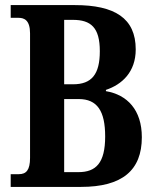

<svg xmlns="http://www.w3.org/2000/svg" viewBox="-20 -734 610 754"><path d="M22 0H298C460 0 537 -65 537 -195C537 -303 479 -362 396 -376V-381C459 -402 513 -451 513 -540C513 -663 430 -714 274 -714H22V-664H53C75 -664 98 -655 98 -603V-114C98 -66 83 -50 54 -50H22ZM267 -403H232V-656H266C337 -656 372 -626 372 -533C372 -442 340 -403 267 -403ZM288 -58H232V-345H289C362 -345 393 -298 393 -198C393 -94 357 -58 288 -58Z"/></svg>

Font: Noto Serif Myanmar ExtraCondensed
Style: Bold
Weight: 700
Width: 2
Designer: Ben Mitchell and the Monotype Design Team
Foundry: Monotype Imaging Inc.
Version: Version 2.106